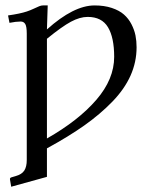

<svg xmlns="http://www.w3.org/2000/svg" viewBox="-20 -462 560 711"><path d="M304.7 -399.4Q275.9 -399.4 242.7 -381.6Q209.5 -363.8 153.8 -318.4V50.8Q270.5 -15.6 336.7 -92.3Q402.8 -168.9 402.8 -251.5Q402.8 -322.8 379.9 -361.1Q356.9 -399.4 304.7 -399.4ZM153.8 -353Q252.9 -441.9 330.1 -441.9Q366.2 -441.9 394 -432.6Q421.9 -423.3 439 -408.2Q456.1 -393.1 466.8 -372.3Q477.5 -351.6 481.7 -330.8Q485.8 -310.1 485.8 -287.1Q485.8 -232.4 463.4 -182.1Q440.9 -131.8 396.2 -85.7Q351.6 -39.6 293 2Q234.4 43.5 153.8 87.4V192.9L21.5 229.5L17.1 203.6Q15.6 196.8 22 194.8L38.6 189.9Q61 183.6 70.1 169.4Q79.1 155.3 79.1 130.4V-337.4Q79.1 -363.8 73.5 -373Q67.9 -382.3 56.6 -382.3Q39.1 -382.3 15.1 -377.4L9.8 -404.8Q54.2 -411.1 79.1 -419.4Q92.3 -423.8 105.2 -429.9Q118.2 -436 125.5 -439Q132.8 -441.9 138.7 -441.9H156.7Z"/></svg>

Font: Libertinage
Style: l
Weight: 400
Designer: OSP
Foundry: OSP
Version: Version 1.0; 2008; OFL relea